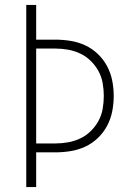

<svg xmlns="http://www.w3.org/2000/svg" viewBox="-20 -755 540 775"><path d="M86 0V-735H126V-595H203Q234 -595 265 -590Q296 -585 324 -572Q352 -559 375 -537Q398 -515 412.5 -487.5Q427 -460 433 -429.5Q439 -399 439 -368Q439 -336 433 -305.5Q427 -275 412.5 -247.5Q398 -220 375 -198Q352 -176 324 -163Q296 -150 265 -145Q234 -140 203 -140H126V0ZM126 -176H203Q229 -176 254.5 -180.5Q280 -185 303.5 -196Q327 -207 346 -225.5Q365 -244 377.5 -267Q390 -290 394.5 -316Q399 -342 399 -368Q399 -393 394.5 -419Q390 -445 377.5 -468Q365 -491 346 -509.5Q327 -528 303.5 -539Q280 -550 254.5 -554.5Q229 -559 203 -559H126Z"/></svg>

Font: Iosevka SS18 Extralight
Style: Regular
Weight: 200
Monospace: yes
Designer: Belleve Invis
Foundry: Belleve Invis
Version: Version 25.1.1; ttfautohint (v1.8.4)